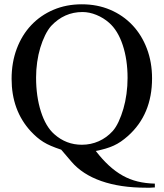

<svg xmlns="http://www.w3.org/2000/svg" viewBox="-20 -696 762 894"><path d="M701 177H695Q687 178 679 178Q671 178 660 178Q540 178 451.5 147Q363 116 312 56L265 1Q238 -8 218 -16.5Q198 -25 182 -35Q166 -45 152 -57Q138 -69 123 -85Q34 -182 34 -329Q34 -405 58 -469Q82 -533 125.5 -579Q169 -625 229 -650.5Q289 -676 361 -676Q433 -676 493 -650.5Q553 -625 596.5 -579Q640 -533 664 -469.5Q688 -406 688 -331Q688 -163 576 -63Q559 -48 543 -37Q527 -26 509.5 -18Q492 -10 471.5 -4Q451 2 426 7Q456 46 487 74.5Q518 103 551 121.5Q584 140 621 149Q658 158 701 159ZM364 -640Q279 -640 218 -575Q203 -558 190 -531.5Q177 -505 167.5 -473.5Q158 -442 153 -406.5Q148 -371 148 -335Q148 -247 170.5 -176.5Q193 -106 233 -71Q288 -22 361 -22Q403 -22 440 -38.5Q477 -55 505 -86Q520 -103 532.5 -130Q545 -157 554.5 -189.5Q564 -222 569 -259Q574 -296 574 -333Q574 -418 551.5 -486Q529 -554 488 -590Q462 -613 429 -626.5Q396 -640 364 -640Z"/></svg>

Font: Klingon pIqaD HaSta
Style: Regular
Weight: 400
Width: 0
Designer: Mike Neff (qa'vaj)
Foundry: Mike Neff and Michael Everson
Version: Version 2.003